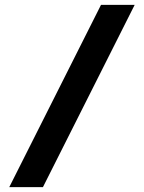

<svg xmlns="http://www.w3.org/2000/svg" viewBox="-20 -742 590 787"><path d="M394 -722H532L156 25H18Z"/></svg>

Font: Stavian Bold
Style: Bold
Weight: 700
Version: Version 1.000; ttfautohint (v1.6)